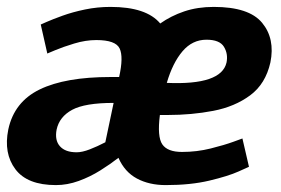

<svg xmlns="http://www.w3.org/2000/svg" viewBox="-20 -528 813 556"><path d="M578 -413Q537 -413 508.5 -379.5Q480 -346 463 -288Q621 -281 636 -347Q641 -372 628.5 -392.5Q616 -413 578 -413ZM144 -153Q138 -122 153.5 -104.5Q169 -87 202 -87Q218 -87 240 -95.5Q262 -104 285 -116L309 -230Q226 -230 189 -210Q152 -190 144 -153ZM142 8Q59 8 24.5 -38Q-10 -84 4 -153Q21 -233 95 -269Q169 -305 300 -305H325Q338 -363 326.5 -387.5Q315 -412 259 -412Q228 -412 195 -402Q162 -392 139.5 -382.5Q117 -373 117 -373L98 -457Q98 -457 115 -464.5Q132 -472 161 -482.5Q190 -493 226 -500.5Q262 -508 300 -508Q404 -508 444 -460Q475 -482 513.5 -495Q552 -508 599 -508Q701 -508 739 -462Q777 -416 763 -347Q749 -285 704.5 -252Q660 -219 597.5 -207Q535 -195 466 -195H443Q435 -132 450 -110Q465 -88 507 -88Q550 -88 590 -98Q630 -108 656 -117.5Q682 -127 682 -127L701 -45Q701 -45 671 -31.5Q641 -18 586.5 -5Q532 8 460 8Q412 8 376.5 -11Q341 -30 323 -71Q300 -53 270.5 -34.5Q241 -16 208 -4Q175 8 142 8Z"/></svg>

Font: Epunda Sans
Style: Bold Italic
Weight: 700
Italic angle: -12.0243°
Designer: Simon Atzbach
Foundry: typofactur
Version: Version 2.204; ttfautohint (v1.8.4.7-5d5b)